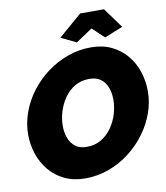

<svg xmlns="http://www.w3.org/2000/svg" viewBox="-97 -992 933 1079"><g transform="rotate(-10 369.0 -453.0)"><path d="M303 6Q237 6 185.5 -18.5Q134 -43 99 -85Q64 -127 46 -180.5Q28 -234 28 -292Q28 -356 50.5 -418Q73 -480 113.5 -533.5Q154 -587 208.5 -627.5Q263 -668 327 -691Q391 -714 460 -714Q526 -714 577 -689.5Q628 -665 663 -623Q698 -581 715.5 -527.5Q733 -474 733 -416Q733 -352 710.5 -290.5Q688 -229 648 -175.5Q608 -122 554 -81Q500 -40 436 -17Q372 6 303 6ZM341 -167Q389 -167 425 -189Q461 -211 485.5 -246.5Q510 -282 522 -323Q534 -364 534 -403Q534 -440 522.5 -471.5Q511 -503 486 -522Q461 -541 420 -541Q373 -541 337 -519.5Q301 -498 277 -463Q253 -428 240.5 -387Q228 -346 228 -307Q228 -270 239.5 -238Q251 -206 276 -186.5Q301 -167 341 -167ZM301 -797 434 -912H570L654 -797L549 -755L482 -818L388 -755Z"/></g></svg>

Font: Raleway Thin Black
Style: Italic
Weight: 900
Italic angle: -12°
Version: Version 4.026